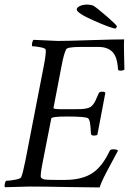

<svg xmlns="http://www.w3.org/2000/svg" viewBox="-57 -822 619 846"><path d="M197.3 -641.6Q237.8 -641.6 338.6 -645Q439.5 -648.4 490.2 -648.4Q488.3 -636.2 489.7 -580.1Q491.2 -523.9 491.2 -515.6Q486.3 -510.7 473.6 -510.7Q462.9 -510.7 462.9 -517.6Q459.5 -572.8 437.7 -594Q416 -615.2 377 -615.2H298.8Q239.7 -615.2 234.4 -604.5Q224.1 -584 214.8 -534.2L178.7 -346.7Q178.2 -344.7 181.4 -343.5Q184.6 -342.3 190.2 -341.8Q195.8 -341.3 202.1 -341.1Q208.5 -340.8 216.8 -340.8H264.6Q287.1 -340.8 299.8 -341.3Q312.5 -341.8 324 -344.2Q335.4 -346.7 341.3 -350.3Q347.2 -354 353 -361.3Q358.9 -368.7 363.3 -377.9Q367.7 -387.2 374 -401.9Q375 -403.8 375.5 -405Q376 -406.2 376.7 -408Q377.4 -409.7 377.9 -411.1Q380.9 -418 393.6 -418Q403.8 -418 407.2 -413.1L372.1 -228.5Q368.2 -224.6 356.4 -224.6Q345.2 -224.6 343.8 -232.4Q341.8 -272 339.1 -283.9Q336.4 -295.9 331.1 -300.8Q320.8 -308.6 236.3 -308.6Q170.9 -308.6 168.9 -299.8L130.9 -106.4Q118.7 -44.4 124 -39.1Q130.9 -32.2 142.6 -30.8Q154.3 -29.3 186.5 -29.3H229.5Q304.7 -29.3 350.6 -59.6Q394 -88.4 426.8 -158.2Q429.7 -164.1 441.4 -164.1Q459 -164.1 462.9 -158.2Q456.5 -146 435.1 -106.4Q413.6 -66.9 400.9 -41.3Q388.2 -15.6 381.8 3.9Q335.4 3.9 236.1 2Q136.7 0 73.2 0Q50.8 0 16.1 1.5Q-18.6 2.9 -35.2 2.9Q-38.1 -1 -36.1 -11.2Q-34.2 -21.5 -30.3 -25.4Q-16.6 -25.4 8.3 -29.8Q33.2 -34.2 36.1 -41Q43 -54.7 54.7 -113.3L135.7 -530.3Q146.5 -585 144.5 -602.5Q144 -609.4 121.3 -613.8Q98.6 -618.2 85 -618.2Q82.5 -621.6 84.5 -632.3Q86.4 -643.1 90.8 -646.5Q183.6 -641.6 197.3 -641.6ZM452.1 -696.3Q436 -696.3 358.6 -730.2Q281.2 -764.2 281.2 -780.3Q281.2 -788.6 294.4 -795.2Q307.6 -801.8 328.1 -801.8Q333.5 -801.8 343 -800Q352.5 -798.3 354.5 -796.9Q373.5 -784.7 415.8 -747.8Q458 -710.9 458 -706.1Q458 -704.1 455.6 -700.2Q453.1 -696.3 452.1 -696.3Z"/></svg>

Font: Crimson
Style: Italic
Weight: 400
Italic angle: -11°
Version: Version 0.8